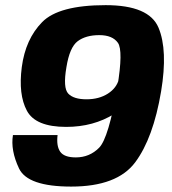

<svg xmlns="http://www.w3.org/2000/svg" viewBox="-20 -700 652 727"><path d="M249.5 6.5Q423.5 6.5 492 -85.5Q560.5 -177.5 590 -354Q616 -510 580.2 -595.2Q544.5 -680.5 380 -680.5Q202.5 -680.5 139.5 -616.2Q76.5 -552 62.5 -446Q49 -342 81.8 -280.8Q114.5 -219.5 230.5 -219.5Q334 -219.5 413.2 -269Q492.5 -318.5 504 -365L430.5 -401.5Q422 -367 388.5 -345.5Q355 -324 307.5 -324Q259 -324 238.5 -345.5Q218 -367 231.5 -445.5Q243.5 -521 274.2 -544Q305 -567 356 -567Q406 -567 426.5 -537.8Q447 -508.5 424.5 -371.5Q391.5 -177 355.2 -140.5Q319 -104 267 -104Q223 -104 208 -125.5Q193 -147 198 -188.5H29Q19.5 -131 52 -62.2Q84.5 6.5 249.5 6.5Z"/></svg>

Font: Anybody
Style: Bold Italic
Weight: 700
Italic angle: -10°
Designer: Tyler Finck
Foundry: Etcetera Type Company
Version: Version 1.113;gftools[0.9.25]